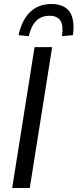

<svg xmlns="http://www.w3.org/2000/svg" viewBox="-20 -941 388 961"><path d="M41 0 153 -705H241L129 0ZM124 -760 73 -765Q90 -843 132 -882Q174 -921 238 -921Q280 -921 306.5 -903.5Q333 -886 342.5 -851Q352 -816 345 -765L290 -760Q298 -812 283 -837Q268 -862 227 -862Q187 -862 161.5 -837Q136 -812 124 -760Z"/></svg>

Font: Nunito Sans 10pt Condensed Medium
Style: Italic
Weight: 500
Width: 3
Italic angle: -9°
Designer: Vernon Adams
Foundry: Vernon Adams
Version: Version 3.101;gftools[0.9.27]